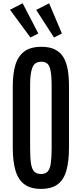

<svg xmlns="http://www.w3.org/2000/svg" viewBox="-20 -1160 506 1189"><path d="M234.4 9.8Q169.4 9.8 131.1 -18.6Q92.8 -46.9 75.9 -103.8Q59.1 -160.6 59.1 -245.6V-627.4Q59.1 -701.7 74.7 -755.9Q90.3 -810.1 128.9 -840.1Q167.5 -870.1 236.3 -870.1Q288.1 -870.1 321.5 -853Q355 -835.9 373.5 -804.2Q392.1 -772.5 399.7 -727.8Q407.2 -683.1 407.2 -627.4V-245.6Q407.2 -160.6 391.1 -103.8Q375 -46.9 337.2 -18.6Q299.3 9.8 234.4 9.8ZM234.4 -82.5Q261.2 -82.5 275.4 -98.1Q289.6 -113.8 294.7 -149.4Q299.8 -185.1 299.8 -244.6V-633.3Q299.8 -706.1 288.1 -741.9Q276.4 -777.8 236.3 -777.8Q195.3 -777.8 180.9 -742.4Q166.5 -707 166.5 -633.8V-244.6Q166.5 -184.6 171.6 -149.2Q176.8 -113.8 191.4 -98.1Q206.1 -82.5 234.4 -82.5ZM168.5 -927.7 42 -1099.6 120.1 -1139.6 217.3 -952.6ZM314.5 -927.7 204.1 -1098.6 284.2 -1139.6 363.3 -952.6Z"/></svg>

Font: Antonio Medium
Style: Regular
Weight: 500
Designer: Vernon Adams
Foundry: Vernon Adams
Version: Version 1.002